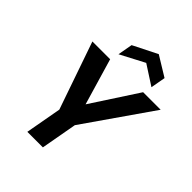

<svg xmlns="http://www.w3.org/2000/svg" viewBox="-258 -1082 1223 1223"><g transform="rotate(45 353.5 -471.0)"><path d="M206 0 250 -244 92 -700H252L351 -364L332 -367L549 -700H707L390 -244L346 0ZM267 -760 285 -860 448 -942 582 -860 564 -760 431 -846Z"/></g></svg>

Font: DM Sans 17pt ExtraBold
Style: Italic
Weight: 800
Italic angle: -10°
Version: Version 4.004;gftools[0.9.30]